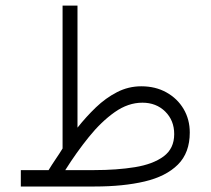

<svg xmlns="http://www.w3.org/2000/svg" viewBox="-20 -678 766 698"><path d="M156.7 -59.6Q167.5 -77.6 182.1 -99.1Q196.8 -120.6 207.5 -138.2V-657.7H261.7V-213.9Q293 -253.4 328.6 -287.6Q364.3 -321.8 405.5 -343Q446.8 -364.3 493.7 -364.3Q545.4 -364.3 585.2 -342Q625 -319.8 647.5 -281.7Q669.9 -243.7 669.9 -196.3Q669.9 -122.6 626.7 -79.6Q583.5 -36.6 505.9 -18.3Q428.2 0 324.2 0H55.7V-59.6ZM497.6 -304.7Q445.8 -304.7 397 -270.3Q348.1 -235.8 303 -179.9Q257.8 -124 217.3 -59.6H322.3Q404.8 -59.6 470.7 -70.3Q536.6 -81.1 575 -109.6Q613.3 -138.2 613.3 -190.4Q613.3 -240.2 580.6 -272.5Q547.9 -304.7 497.6 -304.7Z"/></svg>

Font: Vazirmatn FD ExtraLight
Style: Regular
Weight: 200
Designer: Saber Rastikerdar
Foundry: Saber Rastikerdar
Version: Version 33.003